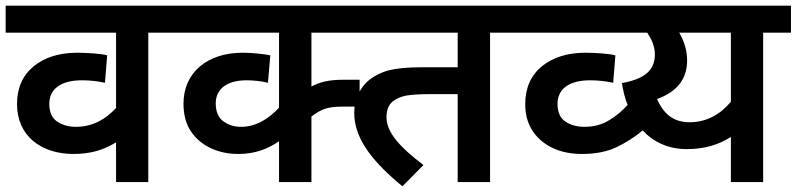

<svg xmlns="http://www.w3.org/2000/svg" viewBox="-20 -642 2809 677"><path d="M602.1 -622.1H0V-526.9H389.2V-261.2C354 -223.6 309.6 -194.8 247.1 -194.8C221.7 -194.8 199.7 -201.2 181.6 -213.4C163.1 -225.6 153.8 -246.6 153.8 -275.9C153.8 -328.1 194.3 -358.9 269 -358.9C296.9 -358.9 327.1 -355.5 350.1 -350.1L357.9 -446.8C347.2 -449.7 331.5 -452.1 311 -453.6C290 -455.1 271 -456.1 252.9 -456.1C189 -456.1 137.7 -439.9 98.6 -408.2C59.6 -376 40 -331.5 40 -274.9C40 -163.1 125 -99.1 238.8 -99.1C303.2 -99.1 347.7 -114.7 389.2 -140.1V0H502.9V-526.9H602.1Z M1237.8 -622.1H586.9V-526.9H963.9V-262.2C929.2 -225.6 886.2 -194.8 829.1 -194.8C806.2 -194.8 786.1 -201.2 768.1 -213.9C750 -226.6 740.7 -248 740.7 -277.8C740.7 -328.6 780.8 -358.9 849.1 -358.9C874 -358.9 905.3 -355.5 924.8 -350.1L933.1 -446.8C922.9 -449.2 908.7 -451.2 889.6 -453.1C870.6 -455.1 852.1 -456.1 835 -456.1C711.9 -456.1 627 -386.7 627 -276.9C627 -237.3 635.7 -204.6 653.3 -178.7C688.5 -126 751 -99.1 819.8 -99.1C880.9 -99.1 924.3 -117.2 963.9 -144V0H1078.1V-231C1094.2 -243.7 1109.9 -252.9 1125.5 -258.3C1141.1 -263.7 1162.1 -266.1 1189 -266.1H1248V-360.8H1189.9C1137.7 -360.8 1106 -352.1 1078.1 -336.9V-526.9H1237.8Z M1806.2 -526.9V-622.1H1188V-526.9H1593.8V-404.8H1464.8C1415.5 -404.8 1377 -400.9 1349.1 -393.6C1321.3 -385.7 1296.9 -373 1276.9 -356C1249 -330.6 1229 -291.5 1229 -244.1C1229 -145.5 1305.2 -63 1398.9 15.1L1473.1 -60.1C1387.7 -125 1342.8 -175.8 1342.8 -229C1342.8 -253.9 1350.1 -272 1364.7 -284.2C1377 -293.9 1392.1 -300.8 1411.1 -304.7C1429.7 -308.1 1458 -310.1 1496.1 -310.1H1593.8V0H1708V-526.9Z M2044.9 -456.1C1981 -456.1 1929.7 -439.9 1890.6 -408.2C1851.6 -376 1832 -331.5 1832 -274.9C1832 -237.8 1840.8 -206.1 1858.4 -179.7C1893.6 -127 1956.5 -99.1 2030.8 -99.1C2079.1 -99.1 2120.1 -106.9 2153.8 -123C2187.5 -139.2 2218.3 -158.7 2246.1 -182.1C2284.7 -140.6 2336.9 -116.2 2401.9 -116.2C2464.8 -116.2 2515.6 -132.3 2557.1 -159.2V0H2670.9V-526.9H2769V-622.1H1792V-526.9H2262.2C2276.4 -505.9 2289.1 -479.5 2289.1 -450.2C2289.1 -393.1 2251.5 -363.3 2172.9 -349.1C2177.2 -321.3 2183.6 -295.4 2192.9 -272C2174.3 -251 2152.3 -232.9 2127.4 -217.8C2102.5 -202.6 2073.7 -194.8 2041 -194.8C2014.2 -194.8 1991.7 -201.2 1973.6 -213.4C1955.1 -225.6 1945.8 -246.6 1945.8 -275.9C1945.8 -328.1 1986.3 -358.9 2061 -358.9C2088.9 -358.9 2119.1 -355.5 2142.1 -350.1L2149.9 -446.8C2139.2 -449.7 2123.5 -452.1 2103 -453.6C2082 -455.1 2063 -456.1 2044.9 -456.1ZM2296.9 -293C2367.7 -318.4 2402.8 -363.8 2402.8 -429.2C2402.8 -464.8 2392.6 -496.1 2375 -526.9H2557.1V-283.2C2520.5 -238.8 2470.7 -210.9 2412.1 -210.9C2355 -210.9 2319.8 -239.7 2296.9 -293Z"/></svg>

Font: Noto Reveo Sans
Style: Regular
Weight: 600
Designer: Monotype Design Team
Foundry: Monotype Imaging Inc.
Version: Version 2.007